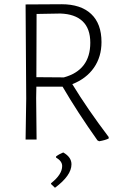

<svg xmlns="http://www.w3.org/2000/svg" viewBox="-20 -660 578 908"><path d="M271 -640Q362 -640 411 -594Q460 -548 460 -461Q460 -391 424 -339.5Q388 -288 322 -262Q394 -144 494 -12V-5Q478 3 449 8L441 4Q346 -130 276 -250H152L151 -197L153 0H101L104 -194L101 -639ZM265 -596 153 -594 152 -295 282 -294Q407 -328 407 -458Q407 -525 370.5 -559.5Q334 -594 265 -596ZM279 61Q318 83 318 117Q318 170 240 228L221 210L222 206Q274 165 274 125Q274 102 245 85V80Q259 69 279 61Z"/></svg>

Font: Alegreya Sans SC Light
Style: Regular
Weight: 300
Designer: Juan Pablo del Peral
Foundry: Huerta Tipografica
Version: Version 2.007